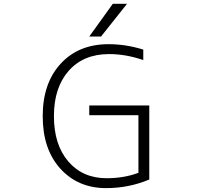

<svg xmlns="http://www.w3.org/2000/svg" viewBox="-20 -972 1040 1003"><path d="M569.3 -952.1H643.6L507.8 -781.2H446.3ZM546.9 -741.2Q637.7 -741.2 728.5 -712.9V-658.2Q637.7 -689.5 549.8 -689.5Q416 -689.5 338.9 -602.1Q261.7 -514.6 261.7 -365.2Q261.7 -215.8 336.9 -128.4Q412.1 -41 537.1 -41Q627.9 -41 703.1 -69.3V-370.1H446.3V-420.9H759.8V-34.2Q653.3 10.7 534.2 10.7Q387.7 10.7 295.4 -90.8Q203.1 -192.4 203.1 -365.2Q203.1 -537.1 296.9 -639.2Q390.6 -741.2 546.9 -741.2Z"/></svg>

Font: Gen Shin Gothic Monospace Light
Style: Regular
Weight: 300
Designer: [Source Han Sans]
Ryoko NISHIZUKA  (kana & ideographs); Paul D. Hunt (Latin, Greek & Cyrillic); Wenlong ZHANG  (bopomofo
Version: Version 1.002.20150607